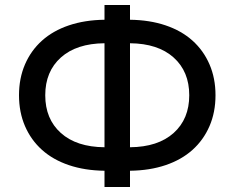

<svg xmlns="http://www.w3.org/2000/svg" viewBox="-20 -734 938 768"><path d="M398 -51Q319 -52 255.5 -73.5Q192 -95 148 -134.5Q104 -174 80 -229.5Q56 -285 56 -353Q56 -421 80 -476.5Q104 -532 148 -571.5Q192 -611 255.5 -632.5Q319 -654 398 -655V-714H500V-655Q579 -654 642.5 -632.5Q706 -611 750 -571.5Q794 -532 818 -476.5Q842 -421 842 -353Q842 -285 818 -229.5Q794 -174 750 -134.5Q706 -95 642.5 -73.5Q579 -52 500 -51V14H398ZM161 -353Q161 -258 223.5 -202Q286 -146 398 -145V-561Q286 -560 223.5 -504Q161 -448 161 -353ZM737 -353Q737 -448 674.5 -504Q612 -560 500 -561V-145Q612 -146 674.5 -202Q737 -258 737 -353Z"/></svg>

Font: NT Somic Medium
Style: Regular
Weight: 500
Designer: Ravid Balaliev — lead type designer, mastering
Michael Voronin — secret advisor, marketing
Ivan Kovalenko — best boy
Foundry: NT Type
Version: Version 0.7